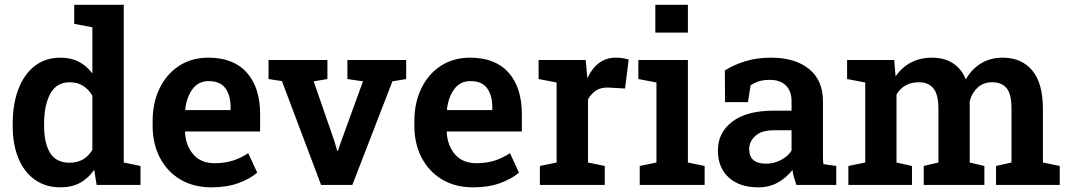

<svg xmlns="http://www.w3.org/2000/svg" viewBox="-20 -782 4523 812"><path d="M235.8 10.3Q172.9 10.3 127.4 -22Q82 -54.2 57.9 -112.5Q33.7 -170.9 33.7 -248.5V-258.8Q33.7 -342.3 57.9 -405.3Q82 -468.3 127.2 -503.2Q172.4 -538.1 235.4 -538.1Q280.3 -538.1 313.5 -520.8Q346.7 -503.4 370.6 -471.2V-666.5L293.9 -681.2V-761.7H503.4V-94.7L574.2 -80.1V0H388.7L378.4 -64Q353 -27.3 318.1 -8.5Q283.2 10.3 235.8 10.3ZM274.4 -93.8Q338.4 -93.8 370.6 -148.4V-377Q355.5 -403.8 331.5 -418.9Q307.6 -434.1 275.4 -434.1Q218.8 -434.1 192.6 -385.5Q166.5 -336.9 166.5 -258.8V-248.5Q166.5 -176.8 191.9 -135.3Q217.3 -93.8 274.4 -93.8Z M874 10.3Q798.3 10.3 742.4 -23.2Q686.5 -56.6 656 -115.5Q625.5 -174.3 625.5 -250V-270Q625.5 -347.7 655 -408.4Q684.6 -469.2 737.5 -503.7Q790.5 -538.1 860.8 -538.1Q967.8 -538.1 1023.9 -474.9Q1080.1 -411.6 1080.1 -299.8V-226.1H763.2L762.2 -223.1Q765.6 -166 797.6 -128.9Q829.6 -91.8 888.2 -91.8Q929.2 -91.8 963.9 -102.5Q998.5 -113.3 1029.8 -134.3L1067.9 -51.8Q1036.1 -24.9 987.3 -7.3Q938.5 10.3 874 10.3ZM764.6 -316.4H955.1V-329.1Q955.1 -378.9 933.1 -408.9Q911.1 -439 862.8 -439Q818.8 -439 793.9 -404.8Q769 -370.6 763.2 -318.8Z M1337.9 0 1172.4 -439 1115.7 -447.8V-528.3H1364.7V-447.8L1306.6 -438L1394 -185.5L1406.2 -144H1409.2L1423.3 -185.5L1515.1 -438L1449.2 -447.8V-528.3H1697.8V-447.8L1639.6 -438L1470.2 0Z M1981 10.3Q1905.3 10.3 1849.4 -23.2Q1793.5 -56.6 1762.9 -115.5Q1732.4 -174.3 1732.4 -250V-270Q1732.4 -347.7 1762 -408.4Q1791.5 -469.2 1844.5 -503.7Q1897.5 -538.1 1967.8 -538.1Q2074.7 -538.1 2130.9 -474.9Q2187 -411.6 2187 -299.8V-226.1H1870.1L1869.1 -223.1Q1872.6 -166 1904.5 -128.9Q1936.5 -91.8 1995.1 -91.8Q2036.1 -91.8 2070.8 -102.5Q2105.5 -113.3 2136.7 -134.3L2174.8 -51.8Q2143.1 -24.9 2094.2 -7.3Q2045.4 10.3 1981 10.3ZM1871.6 -316.4H2062V-329.1Q2062 -378.9 2040 -408.9Q2018.1 -439 1969.7 -439Q1925.8 -439 1900.9 -404.8Q1876 -370.6 1870.1 -318.8Z M2263.2 0V-80.1L2334 -94.7V-433.1L2257.8 -447.8V-528.3H2457L2462.9 -462.4L2463.9 -451.2Q2504.9 -538.1 2584 -538.1Q2613.8 -538.1 2638.7 -530.3L2623.5 -407.7L2553.7 -411.6Q2522 -413.1 2501.5 -399.7Q2481 -386.2 2466.8 -362.3V-94.7L2537.6 -80.1V0Z M2685.5 0V-80.1L2756.3 -94.7V-433.1L2679.7 -447.8V-528.3H2889.2V-94.7L2960 -80.1V0ZM2751.5 -644V-761.7H2889.2V-644Z M3187 10.3Q3107.4 10.3 3061.8 -31.5Q3016.1 -73.2 3016.1 -146Q3016.1 -220.7 3076.7 -267.3Q3137.2 -314 3252.4 -314H3327.6V-355.5Q3327.6 -396 3304 -420.2Q3280.3 -444.3 3234.4 -444.3Q3209.5 -444.3 3189.7 -438.2Q3169.9 -432.1 3154.3 -420.9L3143.1 -350.1H3046.4L3045.4 -483.9Q3085 -508.8 3133.3 -523.4Q3181.6 -538.1 3240.7 -538.1Q3342.8 -538.1 3401.6 -490.2Q3460.4 -442.4 3460.4 -354V-128.9Q3460.4 -118.2 3460.7 -107.9Q3460.9 -97.7 3462.4 -87.9L3516.6 -80.1V0H3348.1Q3342.8 -15.1 3338.1 -31Q3333.5 -46.9 3331.5 -63Q3305.7 -30.3 3269.5 -10Q3233.4 10.3 3187 10.3ZM3219.7 -89.8Q3253.4 -89.8 3282.7 -105.2Q3312 -120.6 3327.6 -145V-231H3252Q3200.7 -231 3174.6 -207.3Q3148.4 -183.6 3148.4 -151.4Q3148.4 -89.8 3219.7 -89.8Z M3567.9 0V-80.1L3639.2 -94.7V-433.1L3562.5 -447.8V-528.3H3761.7L3767.6 -459Q3793.5 -496.6 3832 -517.3Q3870.6 -538.1 3921.4 -538.1Q3972.7 -538.1 4009.3 -515.1Q4045.9 -492.2 4064.5 -446.3Q4088.9 -489.3 4128.4 -513.7Q4168 -538.1 4220.7 -538.1Q4299.8 -538.1 4345.2 -484.4Q4390.6 -430.7 4390.6 -321.3V-94.7L4461.9 -80.1V0H4192.4V-80.1L4257.8 -94.7V-321.8Q4257.8 -384.3 4237.1 -409.2Q4216.3 -434.1 4175.8 -434.1Q4139.2 -434.1 4114.7 -411.9Q4090.3 -389.6 4081.1 -354V-94.7L4143.1 -80.1V0H3886.7V-80.1L3948.7 -94.7V-321.8Q3948.7 -382.3 3927.7 -408.2Q3906.7 -434.1 3866.2 -434.1Q3833 -434.1 3809.6 -420.7Q3786.1 -407.2 3771.5 -382.3V-94.7L3836.9 -80.1V0Z"/></svg>

Font: Roboto Slab SemiBold
Style: Regular
Weight: 600
Designer: Google
Version: Version 2.001; ttfautohint (v1.8.3)